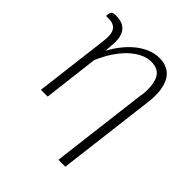

<svg xmlns="http://www.w3.org/2000/svg" viewBox="-192 -620 911 911"><g transform="rotate(45 264.0 -164.5)"><path d="M398 176H351.5L412 -318H413Q421.5 -389.5 403.2 -427.2Q385 -465 334.5 -465Q308 -465 280.5 -452Q253 -439 227.2 -414.8Q201.5 -390.5 178.2 -355.8Q155 -321 137 -278L103.5 0H58L104.5 -379Q110 -424.5 95.5 -445.5Q81 -466.5 45 -466.5H28.5L30.5 -483.5Q31.5 -492 38.2 -496.8Q45 -501.5 61 -501.5Q83.5 -501.5 101 -495Q118.5 -488.5 129.8 -474.5Q141 -460.5 145.2 -438.2Q149.5 -416 146 -384.5L143.5 -347.5Q163.5 -385 187.8 -414.2Q212 -443.5 238.8 -463.8Q265.5 -484 293.5 -494.5Q321.5 -505 350 -505Q382 -505 405 -492.5Q428 -480 441.8 -456Q455.5 -432 459.8 -397.2Q464 -362.5 458.5 -318Z"/></g></svg>

Font: Lato Light
Style: Italic
Weight: 300
Italic angle: -7°
Designer: Lukasz Dziedzic
Foundry: tyPoland Lukasz Dziedzic
Version: Version 2.007; 2014-02-27